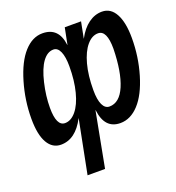

<svg xmlns="http://www.w3.org/2000/svg" viewBox="-134 -644 868 947"><g transform="rotate(-20 300.0 -171.0)"><path d="M601.1 -365.2Q601.1 -267.6 574 -176.5Q546.9 -85.4 502.9 -37.8Q459 9.8 405.3 9.8Q323.2 9.8 311.5 -91.8H310.5Q304.2 -54.7 255.9 196.3H164.1L219.2 -83.5H218.8Q170.4 9.8 93.8 9.8Q48.8 9.8 23.9 -33.4Q-1 -76.7 -1 -160.2Q-1 -256.3 26.4 -349.1Q53.7 -441.9 97.2 -490Q140.6 -538.1 193.4 -538.1Q278.8 -538.1 290 -442.4H291L308.1 -528.3H393.6L377 -443.4H377.4Q401.9 -489.7 435.1 -513.9Q468.3 -538.1 505.9 -538.1Q551.8 -538.1 576.4 -492.9Q601.1 -447.8 601.1 -365.2ZM263.7 -340.3Q263.7 -389.6 251.7 -417Q239.7 -444.3 217.3 -444.3Q185.5 -444.3 160.4 -410.2Q135.3 -376 119.4 -308.8Q103.5 -241.7 103.5 -179.2Q103.5 -83.5 148.4 -83.5Q180.2 -83.5 206.8 -115.7Q233.4 -147.9 248.5 -206.3Q263.7 -264.6 263.7 -340.3ZM497.6 -347.2Q497.6 -444.3 451.7 -444.3Q419.4 -444.3 392.6 -412.6Q365.7 -380.9 350.1 -323.2Q334.5 -265.6 334.5 -187.5Q334.5 -138.2 346.9 -111.8Q359.4 -85.4 382.3 -85.4Q435.5 -85.4 465.3 -155.3Q495.1 -225.1 497.6 -347.2Z"/></g></svg>

Font: Liberation Mono
Style: Bold Italic
Weight: 700
Italic angle: -12°
Monospace: yes
Designer: Steve Matteson
Foundry: Ascender Corporation
Version: Version 2.1.5